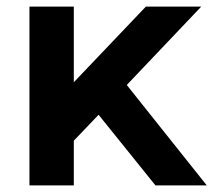

<svg xmlns="http://www.w3.org/2000/svg" viewBox="-20 -559 644 579"><path d="M586.9 -539.1H419.9L202.6 -311V-539.1H68.8V0H202.6V-134.8L277.3 -212.9L448.7 0H603.5L362.3 -302.7Z"/></svg>

Font: Winston SemiBold
Style: Regular
Weight: 600
Designer: Vernon Adams, Kim Jin-seong, David Berlow, Cristiano Sobral
Foundry: The Winston Project Authors
Version: Version 3.004